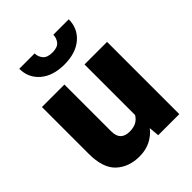

<svg xmlns="http://www.w3.org/2000/svg" viewBox="-215 -867 993 993"><g transform="rotate(-45 282.0 -370.5)"><path d="M365.7 0 360.8 -56.6Q336.4 -25.4 301 -7.8Q265.6 9.8 220.2 9.8Q142.1 9.8 92.8 -36.1Q43.5 -82 43.5 -186.5V-528.3H208V-185.5Q208 -117.2 274.4 -117.2Q305.2 -117.2 324.7 -128.2Q344.2 -139.2 355 -158.7V-528.3H520V0ZM349.6 -751H462.4Q462.4 -684.6 413.6 -642.8Q364.7 -601.1 281.7 -601.1Q198.2 -601.1 149.4 -642.8Q100.6 -684.6 100.6 -751H212.9Q212.9 -727.1 228.5 -708Q244.1 -689 281.7 -689Q319.3 -689 334.5 -708Q349.6 -727.1 349.6 -751Z"/></g></svg>

Font: Vazirmatn RD UI Black
Style: Regular
Weight: 900
Designer: Saber Rastikerdar
Foundry: Saber Rastikerdar
Version: Version 33.003